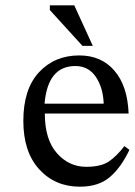

<svg xmlns="http://www.w3.org/2000/svg" viewBox="-20 -694 508 724"><path d="M449 -143 468 -129Q437 -63 394.5 -26.5Q352 10 281 10Q188 10 128 -55.5Q68 -121 68 -238Q68 -358 127 -421.5Q186 -485 279 -485Q362 -485 411.5 -427.5Q461 -370 465 -266H149Q149 -168 194.5 -116.5Q240 -65 305 -65Q360 -65 389.5 -84.5Q419 -104 449 -143ZM148 -303H371Q369 -363 341.5 -404Q314 -445 264 -445Q160 -445 148 -303ZM260 -674 330 -521H291L168 -656V-674Z"/></svg>

Font: myMathFont
Style: Regular
Weight: 400
Designer: Ross Mills, John Hudson & Paul Hanslow, Tiro Typeworks Ltd; with prior portions MicroPress Inc., and Coen Hoffman. Math 
Foundry: Tiro Typeworks Ltd
Version: Version 2.13 b171